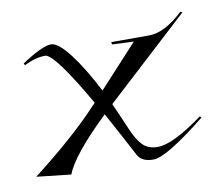

<svg xmlns="http://www.w3.org/2000/svg" viewBox="-46 -338 449 395"><g transform="rotate(-10 179.0 -140.5)"><path d="M74 5 2 -3Q90 -71 141 -126L147 -132Q82 -245 63 -245Q43 -245 19 -233L17 -237Q61 -266 79 -266Q94 -266 118 -234.5Q142 -203 167 -154L248 -242L203 -244L202 -249H281Q314 -249 353 -286L357 -284L182 -123Q195 -94 206 -68Q216 -44 227.5 -32Q239 -20 259 -20Q291 -20 355 -67L358 -64Q273 4 246 4Q221 4 213 -12Q192 -52 163 -105Q88 -33 74 5Z"/></g></svg>

Font: Kleymissky
Style: Regular
Weight: 500
Italic angle: -8°
Designer: gluk
Foundry: gluk
Version: Version 0.283